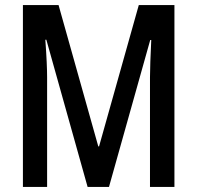

<svg xmlns="http://www.w3.org/2000/svg" viewBox="-20 -734 774 754"><path d="M324 0H408L570 -577H574C571 -512 569 -464 569 -430V0H665V-714H525L369 -159H366L210 -714H70V0H165V-431C165 -461 163 -511 158 -578H162Z"/></svg>

Font: Noto Sans Arabic UI XCn Md
Style: Regular
Weight: 500
Width: 2
Designer: Monotype Design Team, Nadine Chahine and Nizar Qandah
Foundry: Monotype Imaging Inc.
Version: Version 2.010